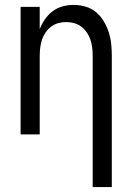

<svg xmlns="http://www.w3.org/2000/svg" viewBox="-20 -548 540 783"><path d="M358 215V-320Q358 -337 356 -353.5Q354 -370 349 -385.5Q344 -401 334.5 -415Q325 -429 312 -439Q299 -449 283 -453.5Q267 -458 250 -458Q233 -458 217 -453.5Q201 -449 188 -439Q175 -429 165.5 -415Q156 -401 151 -385.5Q146 -370 144 -353.5Q142 -337 142 -320V0H64V-520H142V-429Q150 -450 163 -469Q176 -488 194.5 -502Q213 -516 235.5 -522Q258 -528 280 -528Q305 -528 329 -521Q353 -514 371.5 -498.5Q390 -483 403 -461.5Q416 -440 423.5 -416.5Q431 -393 433.5 -368.5Q436 -344 436 -320V215Z"/></svg>

Font: Zed Mono
Style: Regular
Weight: 400
Monospace: yes
Designer: Belleve Invis
Foundry: Belleve Invis
Version: Version 1.0.0; ttfautohint (v1.8.4)